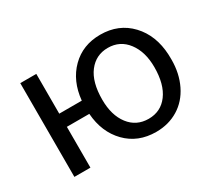

<svg xmlns="http://www.w3.org/2000/svg" viewBox="-110 -733 1035 937"><g transform="rotate(-30 408.0 -264.0)"><path d="M167 -304.2H293.9Q304.2 -409.7 368.9 -473.9Q433.6 -538.1 532.2 -538.1Q635.7 -538.1 701.7 -468.3Q767.6 -398.4 772.9 -286.6L773.4 -258.3Q773.4 -181.2 743.2 -119.1Q712.9 -57.1 658.2 -23.7Q603.5 9.8 533.2 9.8Q431.2 9.8 366.2 -56.9Q301.3 -123.5 293.5 -230H167V0H76.7V-528.3H167ZM382.8 -258.3Q382.8 -170.4 423.6 -117.2Q464.4 -64 533.2 -64Q602.1 -64 642.3 -118.2Q682.6 -172.4 682.6 -269Q682.6 -355.5 641.6 -409.7Q600.6 -463.9 532.2 -463.9Q464.8 -463.9 423.8 -410.6Q382.8 -357.4 382.8 -258.3Z"/></g></svg>

Font: SteelSelectRoboto
Style: Roboto-Regular
Weight: 400
Designer: Google
Version: Version 2.137; 2017